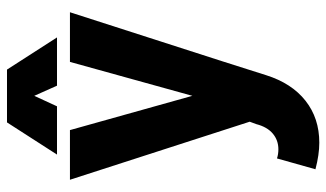

<svg xmlns="http://www.w3.org/2000/svg" viewBox="-212 -523 933 549"><g transform="rotate(-90 254.5 -248.5)"><path d="M494 -515 354 -80 314 46Q291 119 241 158.5Q191 198 121 198Q87 198 45 187L76 77Q88 81 102 81Q128 81 147 65Q166 49 174 18L181 -1L15 -515H157L255 -165L352 -515ZM330 -695 422 -552H284L255 -617L225 -552H87L179 -695Z"/></g></svg>

Font: Akshar SemiBold
Style: Regular
Weight: 600
Designer: Tall Chai
Foundry: Tall Chai
Version: Version 1.000